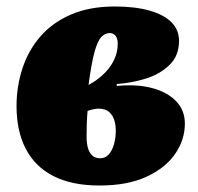

<svg xmlns="http://www.w3.org/2000/svg" viewBox="-20 -556 610 592"><path d="M287 16Q202 16 145 -13Q88 -42 59.5 -97Q31 -152 31 -229Q31 -289 49 -344.5Q67 -400 104 -443Q141 -486 198.5 -511Q256 -536 334 -536Q396 -536 440.5 -523.5Q485 -511 508.5 -487.5Q532 -464 532 -430Q532 -384 502.5 -355.5Q473 -327 429 -313.5Q385 -300 340 -297V-291Q402 -297 449 -284.5Q496 -272 523 -244Q550 -216 550 -175Q550 -125 520 -81.5Q490 -38 431.5 -11Q373 16 287 16ZM289 -68Q305 -68 315.5 -80Q326 -92 331.5 -111.5Q337 -131 337 -154Q337 -171 332 -186.5Q327 -202 315.5 -211.5Q304 -221 284 -221Q277 -221 267.5 -219Q258 -217 250 -214Q248 -192 247.5 -172.5Q247 -153 247 -135Q247 -113 251.5 -98.5Q256 -84 265 -76Q274 -68 289 -68ZM253 -294 265 -301Q286 -314 303.5 -331.5Q321 -349 332 -372Q343 -395 343 -421Q343 -438 336 -446Q329 -454 318 -454Q304 -454 292.5 -442Q281 -430 271.5 -396Q262 -362 253 -294Z"/></svg>

Font: Literata Black
Style: Italic
Weight: 900
Italic angle: -2°
Designer: Latin by Veronika Burian and Jose Scaglione. Greek by Irene Vlachou. Cyrillic by Vera Evstafieva
Foundry: TypeTogether
Version: Version 3.002